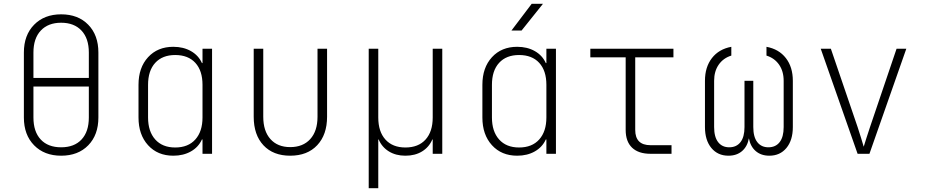

<svg xmlns="http://www.w3.org/2000/svg" viewBox="-20 -805 4840 1005"><path d="M300 10Q212 10 158.5 -44.5Q105 -99 105 -190V-530Q105 -621 158.5 -675.5Q212 -730 300 -730Q389 -730 442 -675.5Q495 -621 495 -530V-190Q495 -99 442 -44.5Q389 10 300 10ZM155 -397H445V-530Q445 -604 406.5 -645Q368 -686 300 -686Q232 -686 193.5 -645Q155 -604 155 -530ZM300 -34Q369 -34 407 -75Q445 -116 445 -190V-352H155V-190Q155 -116 193 -75Q231 -34 300 -34Z M887 10Q805 10 755 -45Q705 -100 705 -190V-361Q705 -451 755 -505.5Q805 -560 887 -560Q940 -560 979.5 -537.5Q1019 -515 1037 -475H1040V-550H1090V0H1040V-75H1037Q1019 -35 979.5 -12.5Q940 10 887 10ZM897 -33Q965 -33 1002.5 -75Q1040 -117 1040 -190V-361Q1040 -435 1002.5 -476Q965 -517 897 -517Q830 -517 792.5 -476Q755 -435 755 -361V-190Q755 -117 792.5 -75Q830 -33 897 -33Z M1499 10Q1410 10 1359 -44.5Q1308 -99 1308 -194V-550H1358V-194Q1358 -119 1395.5 -77Q1433 -35 1499 -35Q1566 -35 1604 -77Q1642 -119 1642 -194V-550H1692V-194Q1692 -100 1640.5 -45Q1589 10 1499 10Z M1910 180V-550H1960V-190Q1960 -116 1997.5 -74.5Q2035 -33 2102 -33Q2170 -33 2207.5 -74.5Q2245 -116 2245 -190V-550H2295V0H2245V-75H2243Q2226 -35 2189.5 -12.5Q2153 10 2102 10Q2052 10 2015.5 -12.5Q1979 -35 1962 -75H1960V180Z M2657 -645 2763 -785H2822L2710 -645ZM2687 10Q2605 10 2555 -45Q2505 -100 2505 -190V-361Q2505 -451 2555 -505.5Q2605 -560 2687 -560Q2740 -560 2779.5 -537.5Q2819 -515 2837 -475H2840V-550H2890V0H2840V-75H2837Q2819 -35 2779.5 -12.5Q2740 10 2687 10ZM2697 -33Q2765 -33 2802.5 -75Q2840 -117 2840 -190V-361Q2840 -435 2802.5 -476Q2765 -517 2697 -517Q2630 -517 2592.5 -476Q2555 -435 2555 -361V-190Q2555 -117 2592.5 -75Q2630 -33 2697 -33Z M3385 0Q3322 0 3288.5 -32Q3255 -64 3255 -125V-505H3070V-550H3505V-505H3305V-125Q3305 -45 3385 -45H3495V0Z M3793 10Q3737 10 3703.5 -30.5Q3670 -71 3670 -140V-382Q3670 -454 3706.5 -501Q3743 -548 3808 -560V-514Q3766 -501 3742 -466.5Q3718 -432 3718 -382V-140Q3718 -88 3739 -61Q3760 -34 3797 -34Q3835 -34 3856 -61Q3877 -88 3877 -140V-382H3923V-140Q3923 -88 3944 -61Q3965 -34 4002 -34Q4040 -34 4061 -61Q4082 -88 4082 -140V-382Q4082 -432 4058 -466.5Q4034 -501 3992 -514V-560Q4057 -548 4093.5 -501Q4130 -454 4130 -382V-140Q4130 -71 4096.5 -30.5Q4063 10 4007 10Q3964 10 3936 -14Q3908 -38 3900 -81Q3892 -38 3864 -14Q3836 10 3793 10Z M4469 0 4276 -550H4329L4469 -140Q4478 -113 4487 -83.5Q4496 -54 4501 -37Q4506 -54 4515.5 -83.5Q4525 -113 4534 -140L4673 -550H4724L4531 0Z"/></svg>

Font: NKDuy Mono Thin
Style: Regular
Weight: 100
Monospace: yes
Designer: NKDuy
Foundry: NKDuy
Version: Version 2.251; ttfautohint (v1.8.4.7-5d5b)